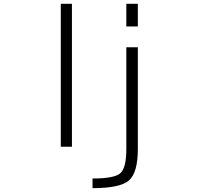

<svg xmlns="http://www.w3.org/2000/svg" viewBox="-20 -771 1040 1010"><path d="M299.8 1V-751H358.4V1ZM644.5 -522.5H705.1V12.7Q705.1 136.7 658.7 177.7Q612.3 218.8 466.8 218.8V168Q583 168 613.8 139.6Q644.5 111.3 644.5 12.7ZM644.5 -631.8V-751H705.1V-631.8Z"/></svg>

Font: Gen Shin Gothic Monospace Light
Style: Regular
Weight: 300
Designer: [Source Han Sans]
Ryoko NISHIZUKA  (kana & ideographs); Paul D. Hunt (Latin, Greek & Cyrillic); Wenlong ZHANG  (bopomofo
Version: Version 1.002.20150607